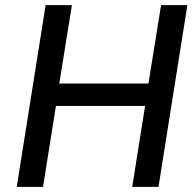

<svg xmlns="http://www.w3.org/2000/svg" viewBox="-20 -725 759 745"><path d="M45 0 157 -705H259L210 -401H556L605 -705H707L595 0H493L543 -314H197L147 0Z"/></svg>

Font: Nunito Sans 10pt SemiCondensed SemiBold
Style: Italic
Weight: 600
Width: 4
Italic angle: -9°
Designer: Vernon Adams
Foundry: Vernon Adams
Version: Version 3.101;gftools[0.9.27]